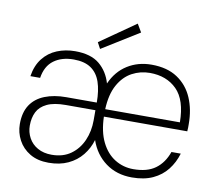

<svg xmlns="http://www.w3.org/2000/svg" viewBox="-80 -808 1038 914"><g transform="rotate(10 439.5 -351.0)"><path d="M210 12Q157 12 120 -10Q83 -32 63.5 -68.5Q44 -105 44 -146Q44 -203 68 -239Q92 -275 136.5 -292.5Q181 -310 239 -310H387Q387 -368 373 -409Q359 -450 327.5 -471.5Q296 -493 244 -493Q186 -493 148 -465Q110 -437 101 -379H54Q62 -431 89 -465.5Q116 -500 156.5 -516.5Q197 -533 244 -533Q320 -533 361.5 -498.5Q403 -464 419 -408Q446 -469 497 -501Q548 -533 613 -533Q689 -533 738.5 -500Q788 -467 812 -411Q836 -355 836 -285Q836 -276 836 -268Q836 -260 835 -250H432Q434 -177 458.5 -127.5Q483 -78 523.5 -53Q564 -28 613 -28Q680 -28 719.5 -57Q759 -86 778 -140H823Q810 -96 783 -61.5Q756 -27 714 -7.5Q672 12 613 12Q539 12 486 -27Q433 -66 410 -133Q398 -92 371.5 -59Q345 -26 304.5 -7Q264 12 210 12ZM218 -28Q273 -28 310.5 -55Q348 -82 367.5 -126.5Q387 -171 387 -224V-273H244Q187 -273 153.5 -257Q120 -241 106 -213Q92 -185 92 -147Q92 -115 107 -87.5Q122 -60 150.5 -44Q179 -28 218 -28ZM432 -286H793Q792 -394 742.5 -443.5Q693 -493 612 -493Q566 -493 526 -471.5Q486 -450 460.5 -404Q435 -358 432 -286ZM358 -564 342 -594 514 -714 537 -675Z"/></g></svg>

Font: DM Sans 10pt ExtraLight
Style: Regular
Weight: 250
Version: Version 4.004;gftools[0.9.30]